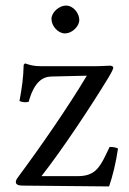

<svg xmlns="http://www.w3.org/2000/svg" viewBox="-20 -667 464 690"><path d="M71 -439C69 -439 65 -435 65 -433C64 -388 59 -353 50 -304C59 -300 71 -298 83 -301C103 -374 134 -391 164 -392L292 -395C224 -281 124 -137 46 -32C37 -20 37 -17 37 -12C37 -5 45 0 60 0L372 3C384 -31 397 -83 404 -133C398 -137 386 -139 374 -139L360 -110C335 -57 314 -35 262 -34H129C203 -128 307 -285 369 -387C384 -412 387 -420 387 -424C387 -428 382 -431 375 -431C370 -431 342 -429 313 -429H130C98 -429 86 -434 71 -439ZM165 -599C165 -573 189 -547 213 -547C241 -547 265 -574 265 -595C265 -619 244 -647 217 -647C193 -647 165 -623 165 -599Z"/></svg>

Font: Libertinus Math
Style: Regular
Weight: 400
Designer: Philipp H. Poll, Khaled Hosny
Foundry: Caleb Maclennan
Version: Version 7.050;RELEASE